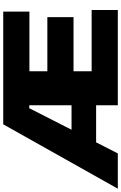

<svg xmlns="http://www.w3.org/2000/svg" viewBox="189 -938 741 1175"><g transform="rotate(-90 559.5 -350.5)"><path d="M710.9 -160.2H1085.9V0H502.9V-132.8H275.9L208 0H-7.8L386.2 -701.2H1076.2V-541H710.9V-431.2H1042V-271H710.9ZM353 -283.2H502.9V-542H484.9Z"/></g></svg>

Font: Montserrat arm ExtraBold
Style: Regular
Weight: 800
Designer: Julieta Ulanovsky
Foundry: Julieta Ulanovsky
Version: Version 6.000;PS 006.000;hotconv 1.0.88;makeotf.lib2.5.64775